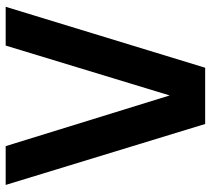

<svg xmlns="http://www.w3.org/2000/svg" viewBox="-54 -706 760 693"><g transform="rotate(90 326.5 -360.0)"><path d="M225 -720 5 0H145L325 -592L508 0H648L428 -720Z"/></g></svg>

Font: Eudonet ExtraBold
Style: Regular
Weight: 800
Designer: Mikhail Sharanda
Foundry: Mikhail Sharanda
Version: Version 4.503;Glyphs 3.1.2 (3151)